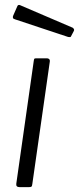

<svg xmlns="http://www.w3.org/2000/svg" viewBox="-20 -770 325 790"><path d="M113 -13Q112 -4 109.5 -2Q107 0 98 0H61Q53 0 49.5 -3.5Q46 -7 47 -14L119 -520Q120 -527 121.5 -528.5Q123 -530 129 -530H174Q179 -530 182.5 -526.5Q186 -523 185 -517ZM52 -746Q54 -749 56.5 -749.5Q59 -750 62 -749L279 -656Q282 -654 284 -650.5Q286 -647 284 -643L273 -622Q272 -618 269 -617.5Q266 -617 260 -618L43 -690Q35 -692 33.5 -696Q32 -700 34 -705Z"/></svg>

Font: Libre Franklin Light
Style: Italic
Weight: 300
Italic angle: -8°
Designer: Pablo Impallari, Rodrigo Fuenzalida, Nhung Nguyen
Foundry: Impallari Type
Version: Version 3.000